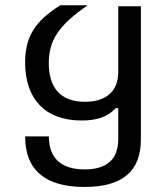

<svg xmlns="http://www.w3.org/2000/svg" viewBox="-20 -516 642 742"><path d="M306.6 206.5C452.6 206.5 524.4 146.5 524.4 22.9V-491.7H437V-237.3C437 -160.6 386.7 -122.6 308.1 -122.6C211.9 -122.6 168.5 -179.2 168.5 -272.5C168.5 -361.8 208.5 -419.4 318.8 -495.6H213.4C116.2 -435.5 77.1 -374.5 77.1 -274.4C77.1 -137.2 150.9 -50.3 295.9 -50.3C357.4 -50.3 397.5 -65.9 427.2 -98.1H437V21C437 99.1 394 138.7 307.1 138.7C216.8 138.7 168.9 95.7 168.9 11.2H77.1C77.1 141.6 155.3 206.5 306.6 206.5Z"/></svg>

Font: Hack
Style: Regular
Weight: 400
Monospace: yes
Designer: Christopher Simpkins
Foundry: Christopher Simpkins
Version: Version 2.010